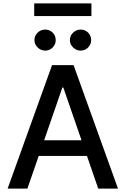

<svg xmlns="http://www.w3.org/2000/svg" viewBox="-20 -1111 740 1131"><path d="M141.3 0H24.9L286.6 -727.3H413.4L675.1 0H558.6L492.2 -192.5H208.1ZM240.1 -284.8H460.2L353 -595.2H347.3ZM245.7 -812.9Q220.9 -812.9 201.9 -831.3Q182.9 -849.8 182.9 -874.6Q182.9 -900.9 201.9 -918.9Q220.9 -936.8 245.7 -936.8Q272.4 -936.8 290.3 -918.9Q308.2 -900.9 308.2 -874.6Q308.2 -849.8 290.3 -831.3Q272.4 -812.9 245.7 -812.9ZM454.5 -812.9Q429.7 -812.9 410.7 -831.3Q391.7 -849.8 391.7 -874.6Q391.7 -900.9 410.7 -918.9Q429.7 -936.8 454.5 -936.8Q481.2 -936.8 499.1 -918.9Q517 -900.9 517 -874.6Q517 -849.8 499.1 -831.3Q481.2 -812.9 454.5 -812.9ZM518.5 -1090.9V-1016.3H181.5V-1090.9Z"/></svg>

Font: Inter Zeller Medium
Style: Regular
Weight: 500
Designer: Rasmus Andersson; Joe Bland
Foundry: zeller
Version: Version 3.015;git-dec3a8cb1